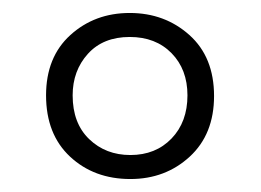

<svg xmlns="http://www.w3.org/2000/svg" viewBox="-20 -743 402 296"><path d="M181 -467Q125 -467 88 -501.5Q51 -536 51 -596Q51 -655 88.5 -689Q126 -723 180 -723Q234 -723 272 -689Q310 -655 310 -595Q310 -536 272.5 -501.5Q235 -467 181 -467ZM181 -504Q220 -504 244.5 -529.5Q269 -555 269 -596Q269 -636 244.5 -661Q220 -686 180 -686Q139 -686 115.5 -660Q92 -634 92 -596Q92 -553 117.5 -528.5Q143 -504 181 -504Z"/></svg>

Font: Noto Sans Lao UI ExtCond Light
Style: Regular
Weight: 300
Width: 2
Designer: Monotype Design Team
Foundry: Monotype Imaging Inc.
Version: Version 2.000; ttfautohint (v1.8.4.7-5d5b)